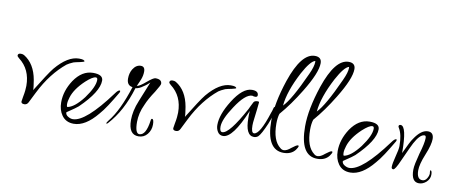

<svg xmlns="http://www.w3.org/2000/svg" viewBox="-56 -734 2379 1008"><g transform="rotate(10 1133.5 -229.5)"><path d="M95 -3Q78 -3 78 -15Q78 -18 79.5 -24Q81 -30 82 -40Q86 -60 87.5 -75Q89 -90 89 -100Q89 -188 26 -236Q16 -244 16 -249Q16 -261 32 -261Q42 -261 49 -257Q107 -222 122 -137Q129 -95 128 -84Q157 -131 178.5 -164Q200 -197 213 -213Q277 -289 337 -289Q367 -289 367 -279Q367 -277 346 -272Q333 -269 324.5 -267.5Q316 -266 311 -264Q288 -254 277 -246Q239 -215 205.5 -172Q172 -129 144 -73L116 -17Q109 -3 95 -3Z M368 53Q326 53 304 22Q284 -6 284 -47Q284 -108 322 -166Q364 -228 423 -228Q476 -228 476 -196Q476 -136 379 -42Q371 -34 320 0V2Q320 13 332 21Q346 30 359 30Q427 30 553 -141Q567 -161 576 -161Q579 -161 579 -158Q579 -156 578.5 -154Q578 -152 577 -150Q552 -107 531 -75Q510 -43 493 -24Q430 53 368 53ZM320 -28Q357 -34 404 -95Q450 -158 450 -195Q450 -207 441 -207Q424 -207 389 -175Q337 -126 323 -80Q316 -59 316 -42Q316 -31 320 -28Z M714 59Q661 59 661 -19Q661 -42 666.5 -68.5Q672 -95 685 -126L727 -230Q713 -217 704.5 -211Q696 -205 694 -204Q676 -190 655 -187Q617 -60 545 18Q541 22 539 22Q536 22 536 21Q536 17 546 4Q598 -60 639 -190Q608 -194 608 -231Q608 -259 621 -281Q638 -308 663 -308Q685 -308 685 -281Q685 -260 677 -239Q674 -232 670 -222.5Q666 -213 660 -200Q676 -203 707 -230Q739 -257 750 -257Q784 -257 784 -233Q784 -226 760 -187Q730 -142 717 -110Q705 -85 699.5 -61Q694 -37 694 -15Q694 47 717 47Q752 47 763 -33Q764 -44 769 -44Q779 -44 779 -15Q779 15 761 37Q743 59 714 59Z M904 -3Q887 -3 887 -15Q887 -18 888.5 -24Q890 -30 891 -40Q895 -60 896.5 -75Q898 -90 898 -100Q898 -188 835 -236Q825 -244 825 -249Q825 -261 841 -261Q851 -261 858 -257Q916 -222 931 -137Q938 -95 937 -84Q966 -131 987.5 -164Q1009 -197 1022 -213Q1086 -289 1146 -289Q1176 -289 1176 -279Q1176 -277 1155 -272Q1142 -269 1133.5 -267.5Q1125 -266 1120 -264Q1097 -254 1086 -246Q1048 -215 1014.5 -172Q981 -129 953 -73L925 -17Q918 -3 904 -3Z M1151 -20Q1132 -20 1122 -36Q1112 -52 1112 -72Q1112 -128 1159 -203Q1210 -285 1260 -285Q1294 -285 1294 -262Q1294 -252 1281 -252Q1280 -252 1278 -252.5Q1276 -253 1273 -253L1266 -255Q1229 -255 1178 -177Q1130 -105 1130 -66Q1130 -39 1144 -39Q1181 -39 1259 -183Q1261 -188 1266 -198Q1271 -208 1278 -222Q1283 -231 1300 -231Q1307 -231 1307 -226L1303 -187Q1300 -159 1297 -137.5Q1294 -116 1294 -102Q1294 -62 1309 -62Q1340 -62 1379 -184Q1382 -190 1388 -213Q1389 -217 1393 -217Q1399 -217 1399 -209Q1399 -186 1375 -126Q1349 -65 1334 -51Q1324 -43 1312 -43Q1266 -43 1266 -137Q1266 -145 1266 -154.5Q1266 -164 1267 -174Q1203 -20 1151 -20Z M1479 12Q1387 12 1387 -145Q1387 -236 1429 -362Q1482 -518 1554 -518Q1590 -518 1590 -485Q1590 -434 1525 -328Q1500 -287 1474.5 -251.5Q1449 -216 1423 -186Q1416 -164 1416 -133Q1416 -42 1460 -9Q1468 -2 1478 -2Q1494 -2 1516 -21Q1540 -40 1548 -40Q1552 -40 1552 -35Q1552 -31 1541 -15Q1520 12 1479 12ZM1434 -232Q1454 -252 1480.5 -298.5Q1507 -345 1541 -420Q1561 -463 1561 -488Q1561 -491 1560 -492Q1535 -486 1496 -414Q1441 -309 1434 -232Z M1659 12Q1567 12 1567 -145Q1567 -236 1609 -362Q1662 -518 1734 -518Q1770 -518 1770 -485Q1770 -434 1705 -328Q1680 -287 1654.5 -251.5Q1629 -216 1603 -186Q1596 -164 1596 -133Q1596 -42 1640 -9Q1648 -2 1658 -2Q1674 -2 1696 -21Q1720 -40 1728 -40Q1732 -40 1732 -35Q1732 -31 1721 -15Q1700 12 1659 12ZM1614 -232Q1634 -252 1660.5 -298.5Q1687 -345 1721 -420Q1741 -463 1741 -488Q1741 -491 1740 -492Q1715 -486 1676 -414Q1621 -309 1614 -232Z M1842 53Q1800 53 1778 22Q1758 -6 1758 -47Q1758 -108 1796 -166Q1838 -228 1897 -228Q1950 -228 1950 -196Q1950 -136 1853 -42Q1845 -34 1794 0V2Q1794 13 1806 21Q1820 30 1833 30Q1901 30 2027 -141Q2041 -161 2050 -161Q2053 -161 2053 -158Q2053 -156 2052.5 -154Q2052 -152 2051 -150Q2026 -107 2005 -75Q1984 -43 1967 -24Q1904 53 1842 53ZM1794 -28Q1831 -34 1878 -95Q1924 -158 1924 -195Q1924 -207 1915 -207Q1898 -207 1863 -175Q1811 -126 1797 -80Q1790 -59 1790 -42Q1790 -31 1794 -28Z M2207 46Q2166 46 2166 -19Q2166 -33 2170.5 -55Q2175 -77 2183 -107Q2201 -167 2201 -194Q2201 -207 2193 -207Q2169 -207 2141 -155Q2137 -148 2125.5 -123Q2114 -98 2095 -56Q2072 -3 2062 -3Q2052 -3 2052 -14Q2052 -23 2054.5 -37Q2057 -51 2062 -70Q2073 -111 2073 -129Q2073 -189 2054 -221Q2050 -227 2050 -230Q2050 -239 2060 -239Q2093 -239 2093 -95Q2108 -127 2118.5 -148Q2129 -169 2136 -178Q2171 -231 2207 -231Q2238 -231 2238 -195Q2238 -181 2232.5 -159.5Q2227 -138 2215 -109Q2203 -80 2197.5 -58Q2192 -36 2192 -21Q2192 27 2222 27Q2237 27 2246 12Q2255 -2 2255 -16Q2255 -18 2254.5 -19Q2254 -20 2254 -21V-26Q2254 -32 2255 -32Q2264 -32 2264 -9Q2264 13 2246 30Q2228 46 2207 46Z"/></g></svg>

Font: Ole
Style: Regular
Weight: 400
Designer: Robert E. Leuschke
Foundry: Robert E. Leuschke
Version: Version 1.010; ttfautohint (v1.8.3)